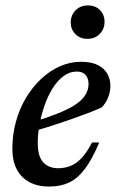

<svg xmlns="http://www.w3.org/2000/svg" viewBox="-20 -676 434 707"><path d="M263 -412.5Q236 -412.5 213.5 -395.5Q191 -378.5 173.5 -350.2Q156 -322 144 -287.5Q132 -253 125.5 -217.2Q119 -181.5 119 -150.5Q119 -99.5 139.5 -78Q160 -56.5 194 -56.5Q218 -56.5 239.2 -64.8Q260.5 -73 280.2 -93.8Q300 -114.5 319 -151.5H345.5Q319 -88.5 291.8 -53Q264.5 -17.5 233 -3.2Q201.5 11 161 11Q119 11 88.5 -5.2Q58 -21.5 41.8 -52.5Q25.5 -83.5 25.5 -128Q25.5 -180.5 38.8 -228.5Q52 -276.5 76 -316.2Q100 -356 131.8 -385.8Q163.5 -415.5 200.8 -432Q238 -448.5 278.5 -448.5Q317 -448.5 340.8 -436.2Q364.5 -424 375.5 -403.8Q386.5 -383.5 386.5 -360Q386.5 -337.5 377.5 -315.8Q368.5 -294 354 -280Q326.5 -268 296 -256.5Q265.5 -245 233.8 -234Q202 -223 169.2 -212.5Q136.5 -202 104.5 -193L106 -228.5Q154.5 -243 189.2 -256.8Q224 -270.5 246.8 -284Q269.5 -297.5 282.2 -311Q295 -324.5 300.5 -338.5Q306 -352.5 306 -367Q306 -381 301 -391Q296 -401 286.8 -406.8Q277.5 -412.5 263 -412.5ZM302 -533Q274.5 -533 257.5 -550.5Q240.5 -568 240.5 -593Q240.5 -620 258.2 -638Q276 -656 304 -656Q331.5 -656 348.2 -638.8Q365 -621.5 365 -595.5Q365 -569.5 347.5 -551.2Q330 -533 302 -533Z"/></svg>

Font: Newsreader 24pt Medium
Style: Italic
Weight: 500
Italic angle: -17°
Designer: Hugues Gentile
Foundry: Production Type
Version: Version 1.003